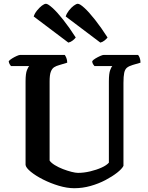

<svg xmlns="http://www.w3.org/2000/svg" viewBox="-20 -994 779 1014"><path d="M372 0Q334 0 290.5 -13Q247 -26 207.5 -46Q168 -66 142.5 -87Q117 -108 115 -123V-564Q115 -606 122.5 -624Q130 -642 134 -645H38Q35 -648 31 -655Q27 -662 26 -671Q32 -678 44 -685.5Q56 -693 68.5 -698.5Q81 -704 87 -704H322Q326 -699 330.5 -688Q335 -677 335 -663L292 -650Q277 -646 266 -639Q255 -632 248.5 -615.5Q242 -599 242 -564V-146Q250 -134 269.5 -122Q289 -110 312.5 -101Q336 -92 357.5 -86.5Q379 -81 392 -81Q423 -81 456.5 -89Q490 -97 516.5 -109Q543 -121 555 -135V-564Q555 -606 562 -624Q569 -642 573 -645H479Q476 -648 471.5 -655Q467 -662 467 -671Q472 -678 484.5 -685.5Q497 -693 509.5 -698.5Q522 -704 528 -704H709Q714 -699 718 -688Q722 -677 722 -663L681 -651Q661 -645 650.5 -636.5Q640 -628 636 -609.5Q632 -591 632 -556V-118Q624 -102 598.5 -82Q573 -62 537 -43Q501 -24 458.5 -12Q416 0 372 0ZM341 -769 158 -907Q163 -923 175.5 -938.5Q188 -954 201 -964Q214 -974 223 -974Q233 -974 257.5 -952Q282 -930 314 -889.5Q346 -849 380 -796Q375 -789 364.5 -780.5Q354 -772 341 -769ZM510 -769 327 -907Q332 -923 344 -938.5Q356 -954 369.5 -964Q383 -974 391 -974Q402 -974 426 -952Q450 -930 482 -889.5Q514 -849 548 -796Q543 -789 532.5 -780.5Q522 -772 510 -769Z"/></svg>

Font: Texturina 72pt
Style: Bold
Weight: 700
Designer: Guillermo Torres Carreño
Foundry: Omnibus-Type
Version: Version 1.002; ttfautohint (v1.8.3)